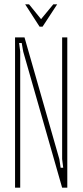

<svg xmlns="http://www.w3.org/2000/svg" viewBox="-20 -873 384 893"><path d="M256 -133 262 -93H274L269 -133V-699H293V0H269L88 -633L81 -673H69L74 -633V0H50V-699H94ZM115 -853 171 -784 228 -853H246L178 -749H164L97 -853Z"/></svg>

Font: Moniqa Thin Paragraph
Style: Regular
Weight: 100
Designer: Rajesh Rajput
Foundry: Rajesh Rajput
Version: Version 1.000